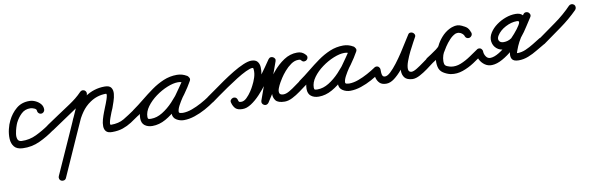

<svg xmlns="http://www.w3.org/2000/svg" viewBox="-53 -652 4039 1307"><g transform="rotate(-10 1966.5 1.5)"><path d="M258 -207Q258 -197 250.5 -189.5Q243 -182 233 -182Q223 -182 215.5 -189.5Q208 -197 208 -207Q208 -218 192.5 -224.5Q177 -231 167 -231Q129 -232 103.5 -207.5Q78 -183 62 -151Q57 -141 50.5 -120.5Q44 -100 40.5 -77.5Q37 -55 43 -39Q49 -23 70 -22Q124 -20 172.5 -43.5Q221 -67 264 -97Q264 -97 264 -97Q264 -97 264 -97Q272 -103 282 -101.5Q292 -100 298 -91Q304 -83 302.5 -73Q301 -63 292 -57Q243 -21 187 5Q131 31 68 28Q28 26 10.5 4Q-7 -18 -8.5 -50.5Q-10 -83 -2 -116.5Q6 -150 18 -173Q40 -219 77.5 -250.5Q115 -282 169 -281Q189 -281 209.5 -271.5Q230 -262 244 -246Q258 -230 258 -207Q258 -207 258 -207Q258 -207 258 -207Z M257 -63Q252 -71 253.5 -81.5Q255 -92 264 -98Q305 -126 347.5 -154Q390 -182 432 -210Q456 -226 478 -243.5Q500 -261 520 -282Q527 -289 537.5 -289.5Q548 -290 555 -283Q563 -275 563 -265Q563 -255 556 -247Q534 -225 510 -205.5Q486 -186 460 -169Q418 -140 376 -112.5Q334 -85 292 -56Q284 -51 273.5 -52.5Q263 -54 257 -63ZM515 -275Q519 -284 529 -288Q539 -292 548 -287Q558 -283 561.5 -273.5Q565 -264 561 -254Q501 -121 441.5 12Q382 145 323 278Q323 278 323 278Q323 278 323 278Q319 288 309 291.5Q299 295 290 291Q280 287 276.5 277Q273 267 277 258Q337 125 396.5 -8.5Q456 -142 515 -275Q515 -275 515 -275Q515 -275 515 -275ZM445 -54Q435 -57 431 -66.5Q427 -76 431 -86Q449 -133 479 -175.5Q509 -218 552 -246Q615 -289 690 -289Q723 -289 734.5 -272Q746 -255 743.5 -229.5Q741 -204 732 -178Q723 -152 717 -135Q713 -127 706 -109.5Q699 -92 692 -72.5Q685 -53 683 -39Q681 -25 688 -25Q742 -25 778 -46.5Q814 -68 856 -97Q856 -97 856 -97Q856 -97 856 -97Q864 -103 874 -101.5Q884 -100 890 -91Q896 -83 894.5 -73Q893 -63 884 -57Q852 -34 823 -15.5Q794 3 762 14Q730 25 688 25Q658 25 646 11.5Q634 -2 633.5 -24Q633 -46 640 -70.5Q647 -95 655.5 -117Q664 -139 670 -154Q672 -159 677.5 -172.5Q683 -186 688 -201.5Q693 -217 694.5 -228Q696 -239 690 -239Q630 -239 580 -205Q544 -181 518.5 -144.5Q493 -108 477 -68Q474 -58 464.5 -54Q455 -50 445 -54Z M849 -63Q844 -71 845.5 -81.5Q847 -92 856 -98Q893 -124 931.5 -155.5Q970 -187 1010.5 -216Q1051 -245 1095 -263.5Q1139 -282 1188 -282Q1206 -282 1224 -277Q1242 -272 1258 -261Q1267 -254 1268 -244.5Q1269 -235 1264 -227Q1259 -220 1250 -216.5Q1241 -213 1230 -219Q1210 -231 1186 -231Q1154 -231 1112 -214Q1070 -197 1031 -168.5Q992 -140 966.5 -105Q941 -70 941 -34Q941 -22 947 -20Q953 -18 965 -18Q1004 -18 1043 -42Q1082 -66 1117 -103Q1152 -140 1179.5 -179.5Q1207 -219 1224 -250Q1230 -261 1240 -262.5Q1250 -264 1258 -260Q1266 -255 1270 -246Q1274 -237 1268 -226Q1258 -208 1240 -182Q1222 -156 1203 -128Q1184 -100 1170.5 -74.5Q1157 -49 1157 -32Q1157 -24 1167.5 -22Q1178 -20 1183 -20Q1214 -20 1248 -32.5Q1282 -45 1314 -62.5Q1346 -80 1371 -97Q1371 -97 1371 -97Q1371 -97 1371 -97Q1379 -103 1389.5 -101.5Q1400 -100 1405 -91Q1411 -83 1409.5 -72.5Q1408 -62 1399 -57Q1370 -36 1333.5 -16Q1297 4 1258 17Q1219 30 1183 30Q1155 30 1131 15Q1107 0 1107 -32Q1107 -58 1120 -86.5Q1133 -115 1152.5 -143.5Q1172 -172 1191.5 -199Q1211 -226 1224 -250Q1230 -261 1240 -262.5Q1250 -264 1258 -260Q1266 -255 1270 -246Q1274 -237 1268 -226Q1247 -188 1215 -143.5Q1183 -99 1143 -59Q1103 -19 1057.5 6.5Q1012 32 965 32Q933 32 912 16Q891 0 891 -34Q891 -71 910.5 -107Q930 -143 962 -174.5Q994 -206 1033 -230Q1072 -254 1112 -267.5Q1152 -281 1186 -281Q1224 -281 1256 -263Q1266 -257 1266.5 -247Q1267 -237 1262 -229Q1257 -221 1247.5 -217.5Q1238 -214 1228 -221Q1220 -227 1209 -229.5Q1198 -232 1188 -232Q1145 -232 1105 -213.5Q1065 -195 1027 -167Q989 -139 953.5 -109.5Q918 -80 884 -56Q876 -51 865.5 -52.5Q855 -54 849 -63Z M1399 -56Q1391 -51 1380.5 -52.5Q1370 -54 1364 -63Q1359 -71 1360.5 -81.5Q1362 -92 1371 -98Q1392 -112 1425 -136Q1458 -160 1496.5 -186.5Q1535 -213 1574 -236.5Q1613 -260 1647 -274.5Q1681 -289 1703 -289Q1732 -289 1745 -274Q1758 -259 1759.5 -235Q1761 -211 1755.5 -184Q1750 -157 1741.5 -133.5Q1733 -110 1726 -96Q1713 -72 1693 -43.5Q1673 -15 1646.5 5Q1620 25 1589 25Q1559 25 1542.5 11Q1526 -3 1519 -30Q1515 -42 1521 -50Q1527 -58 1536 -61Q1544 -64 1553.5 -60Q1563 -56 1567 -44Q1570 -33 1571.5 -29Q1573 -25 1589 -25Q1609 -25 1634.5 -45Q1660 -65 1687 -96.5Q1714 -128 1740 -163Q1766 -198 1787.5 -229Q1809 -260 1822 -279Q1829 -288 1838 -289Q1847 -290 1854 -286Q1862 -282 1866 -274Q1870 -266 1866 -256Q1842 -190 1818.5 -124Q1795 -58 1772 8Q1768 19 1758.5 20Q1749 21 1740 16Q1731 12 1726 3.5Q1721 -5 1727 -14Q1753 -51 1783 -98Q1813 -145 1849 -188.5Q1885 -232 1928 -260.5Q1971 -289 2020 -289Q2055 -290 2078 -263Q2086 -254 2084.5 -244Q2083 -234 2076 -228Q2068 -222 2058 -221.5Q2048 -221 2040 -231Q2035 -237 2032.5 -238Q2030 -239 2020 -239Q1994 -239 1969 -221.5Q1944 -204 1923.5 -180Q1903 -156 1891 -137Q1885 -128 1874.5 -110Q1864 -92 1856.5 -72.5Q1849 -53 1853 -39Q1857 -25 1881 -25Q1899 -25 1923 -39Q1947 -53 1970 -70.5Q1993 -88 2007 -97Q2015 -103 2025 -101.5Q2035 -100 2041 -91Q2047 -83 2045.5 -73Q2044 -63 2035 -57Q2016 -43 1989.5 -23.5Q1963 -4 1934.5 10.5Q1906 25 1881 25Q1835 25 1818.5 4.5Q1802 -16 1804.5 -46.5Q1807 -77 1820.5 -108.5Q1834 -140 1848 -163Q1866 -191 1892.5 -220.5Q1919 -250 1951.5 -269.5Q1984 -289 2020 -289Q2056 -289 2078 -263Q2086 -254 2084.5 -244Q2083 -234 2076 -228Q2069 -222 2059 -221.5Q2049 -221 2040 -231Q2035 -236 2032.5 -238Q2030 -240 2021 -239Q1981 -239 1944.5 -211.5Q1908 -184 1875.5 -143Q1843 -102 1816 -59Q1789 -16 1769 14Q1762 23 1753 24.5Q1744 26 1737 22Q1729 18 1725 10Q1721 2 1724 -8Q1748 -75 1771.5 -141Q1795 -207 1819 -273Q1823 -283 1832.5 -284Q1842 -285 1851 -280Q1860 -275 1864.5 -267Q1869 -259 1863 -250Q1846 -226 1822 -191Q1798 -156 1770 -118.5Q1742 -81 1711.5 -48.5Q1681 -16 1649.5 4.5Q1618 25 1589 25Q1557 25 1542 11.5Q1527 -2 1519 -30Q1515 -42 1521 -50Q1527 -58 1536 -61Q1545 -63 1554 -59.5Q1563 -56 1567 -44Q1570 -32 1573 -28.5Q1576 -25 1589 -25Q1608 -25 1626.5 -43Q1645 -61 1659.5 -83Q1674 -105 1681 -120Q1693 -142 1702.5 -170.5Q1712 -199 1710 -225Q1710 -229 1709 -234Q1708 -239 1703 -239Q1687 -239 1656.5 -224.5Q1626 -210 1589.5 -187Q1553 -164 1515.5 -138.5Q1478 -113 1447.5 -91Q1417 -69 1399 -56Q1399 -56 1399 -56Q1399 -56 1399 -56Z M1999 -63Q1994 -71 1995.5 -81.5Q1997 -92 2006 -98Q2043 -124 2081.5 -155.5Q2120 -187 2160.5 -216Q2201 -245 2245 -263.5Q2289 -282 2338 -282Q2356 -282 2374 -277Q2392 -272 2408 -261Q2417 -254 2418 -244.5Q2419 -235 2414 -227Q2409 -220 2400 -216.5Q2391 -213 2380 -219Q2360 -231 2336 -231Q2304 -231 2262 -214Q2220 -197 2181 -168.5Q2142 -140 2116.5 -105Q2091 -70 2091 -34Q2091 -22 2097 -20Q2103 -18 2115 -18Q2154 -18 2193 -42Q2232 -66 2267 -103Q2302 -140 2329.5 -179.5Q2357 -219 2374 -250Q2380 -261 2390 -262.5Q2400 -264 2408 -260Q2416 -255 2420 -246Q2424 -237 2418 -226Q2408 -208 2390 -182Q2372 -156 2353 -128Q2334 -100 2320.5 -74.5Q2307 -49 2307 -32Q2307 -24 2317.5 -22Q2328 -20 2333 -20Q2364 -20 2398 -32.5Q2432 -45 2464 -62.5Q2496 -80 2521 -97Q2521 -97 2521 -97Q2521 -97 2521 -97Q2529 -103 2539.5 -101.5Q2550 -100 2555 -91Q2561 -83 2559.5 -72.5Q2558 -62 2549 -57Q2520 -36 2483.5 -16Q2447 4 2408 17Q2369 30 2333 30Q2305 30 2281 15Q2257 0 2257 -32Q2257 -58 2270 -86.5Q2283 -115 2302.5 -143.5Q2322 -172 2341.5 -199Q2361 -226 2374 -250Q2380 -261 2390 -262.5Q2400 -264 2408 -260Q2416 -255 2420 -246Q2424 -237 2418 -226Q2397 -188 2365 -143.5Q2333 -99 2293 -59Q2253 -19 2207.5 6.5Q2162 32 2115 32Q2083 32 2062 16Q2041 0 2041 -34Q2041 -71 2060.5 -107Q2080 -143 2112 -174.5Q2144 -206 2183 -230Q2222 -254 2262 -267.5Q2302 -281 2336 -281Q2374 -281 2406 -263Q2416 -257 2416.5 -247Q2417 -237 2412 -229Q2407 -221 2397.5 -217.5Q2388 -214 2378 -221Q2370 -227 2359 -229.5Q2348 -232 2338 -232Q2295 -232 2255 -213.5Q2215 -195 2177 -167Q2139 -139 2103.5 -109.5Q2068 -80 2034 -56Q2026 -51 2015.5 -52.5Q2005 -54 1999 -63Z M2510 -77Q2510 -87 2517.5 -94.5Q2525 -102 2535 -102Q2545 -102 2552.5 -94.5Q2560 -87 2560 -77Q2560 -68 2560.5 -55.5Q2561 -43 2565.5 -34Q2570 -25 2583 -25Q2599 -25 2621 -45.5Q2643 -66 2667.5 -98Q2692 -130 2715 -165Q2738 -200 2756.5 -230.5Q2775 -261 2786 -277Q2792 -288 2802 -289Q2812 -290 2820 -285Q2828 -280 2831.5 -271Q2835 -262 2828 -251Q2825 -245 2811.5 -221Q2798 -197 2782 -164.5Q2766 -132 2754.5 -100.5Q2743 -69 2744 -47.5Q2745 -26 2766 -25Q2766 -25 2766 -25Q2765 -25 2765 -25Q2780 -25 2803.5 -39.5Q2827 -54 2850 -71Q2873 -88 2886 -97Q2886 -97 2886 -97Q2886 -97 2886 -97Q2894 -103 2904.5 -101.5Q2915 -100 2920 -91Q2926 -83 2924.5 -72.5Q2923 -62 2914 -57Q2896 -43 2870 -24Q2844 -5 2816 10Q2788 25 2765 25Q2765 25 2764 25Q2764 25 2764 25Q2726 23 2710.5 4Q2695 -15 2695 -44.5Q2695 -74 2706 -108.5Q2717 -143 2732.5 -176.5Q2748 -210 2762.5 -236.5Q2777 -263 2786 -277Q2792 -287 2802 -288.5Q2812 -290 2820 -285Q2828 -280 2831.5 -270.5Q2835 -261 2828 -251Q2814 -228 2793.5 -194Q2773 -160 2747.5 -122Q2722 -84 2694 -50.5Q2666 -17 2638 4Q2610 25 2583 25Q2553 25 2537.5 10Q2522 -5 2516 -28.5Q2510 -52 2510 -77Q2510 -77 2510 -77Q2510 -77 2510 -77Z M2912 -56Q2903 -50 2893 -52.5Q2883 -55 2877 -63Q2871 -72 2873.5 -82Q2876 -92 2884 -98Q2895 -105 2916 -118.5Q2937 -132 2955.5 -146Q2974 -160 2977 -168Q2990 -196 3014 -223.5Q3038 -251 3069 -267.5Q3100 -284 3132 -281Q3133 -281 3135 -280Q3137 -280 3137 -280Q3165 -272 3184 -259.5Q3203 -247 3212 -216Q3215 -204 3209.5 -196Q3204 -188 3196 -185Q3187 -182 3178 -185.5Q3169 -189 3164 -200Q3162 -209 3157 -213Q3157 -213 3158 -213Q3158 -212 3158 -212Q3156 -215 3153 -217.5Q3150 -220 3147 -222Q3147 -222 3147 -222Q3146 -223 3146 -223Q3126 -238 3104.5 -228.5Q3083 -219 3063 -197.5Q3043 -176 3028 -153Q3013 -130 3006 -117Q3006 -117 3006 -118Q3006 -118 3006 -118Q2997 -101 2993 -79.5Q2989 -58 2993 -39Q2996 -27 3010.5 -21Q3025 -15 3036 -13Q3036 -13 3036 -13Q3035 -13 3035 -13Q3069 -7 3104 -21Q3139 -35 3172 -57.5Q3205 -80 3230 -97Q3238 -103 3248.5 -101.5Q3259 -100 3264 -91Q3270 -83 3268.5 -72.5Q3267 -62 3258 -57Q3226 -34 3188.5 -9.5Q3151 15 3109.5 29.5Q3068 44 3027 37Q3027 37 3026 37Q3026 37 3026 37Q2999 31 2975 15.5Q2951 0 2945 -29Q2939 -57 2944 -87Q2949 -117 2962 -142Q2962 -142 2962 -142Q2962 -142 2962 -143Q2977 -167 2999.5 -197.5Q3022 -228 3050 -252Q3078 -276 3110 -281.5Q3142 -287 3176 -263Q3176 -263 3175 -264Q3175 -264 3175 -264Q3180 -260 3184.5 -256Q3189 -252 3194 -248Q3194 -248 3194 -247Q3195 -247 3195 -247Q3205 -235 3212 -218Q3216 -206 3210 -198Q3204 -190 3195 -187Q3186 -184 3176.5 -187Q3167 -190 3164 -202Q3159 -220 3148.5 -224Q3138 -228 3123 -232Q3123 -232 3125 -232Q3128 -231 3128 -231Q3106 -233 3085 -219.5Q3064 -206 3047.5 -185.5Q3031 -165 3023 -148Q3015 -131 2994.5 -113.5Q2974 -96 2950.5 -81Q2927 -66 2912 -56Q2912 -56 2912 -56Q2912 -56 2912 -56Z M3219 -77Q3219 -87 3226.5 -94.5Q3234 -102 3244 -102Q3254 -102 3261.5 -94.5Q3269 -87 3269 -77Q3269 -59 3280.5 -41.5Q3292 -24 3312 -25Q3338 -26 3371.5 -46.5Q3405 -67 3438 -97.5Q3471 -128 3497.5 -158.5Q3524 -189 3537 -211Q3544 -222 3545 -231Q3546 -240 3530 -240Q3492 -240 3452 -219Q3412 -198 3392 -166Q3379 -146 3387 -130.5Q3395 -115 3419 -115Q3449 -115 3473 -132Q3497 -149 3516.5 -175Q3536 -201 3552.5 -228.5Q3569 -256 3584 -278Q3590 -288 3600 -289Q3610 -290 3618 -285Q3626 -279 3629 -270Q3632 -261 3625 -250Q3593 -201 3556 -150Q3519 -99 3500 -44Q3496 -31 3494.5 -28Q3493 -25 3498 -25Q3527 -25 3555.5 -37.5Q3584 -50 3611.5 -67Q3639 -84 3663 -99Q3672 -104 3682 -101.5Q3692 -99 3698 -90Q3703 -81 3700.5 -71Q3698 -61 3689 -55Q3660 -39 3629 -20Q3598 -1 3565 12Q3532 25 3498 25Q3462 25 3451.5 6.5Q3441 -12 3448.5 -42Q3456 -72 3474.5 -107Q3493 -142 3515 -176.5Q3537 -211 3556 -238Q3575 -265 3583 -278Q3590 -288 3600 -289Q3610 -290 3618 -284Q3626 -279 3629 -269.5Q3632 -260 3625 -250Q3606 -222 3586 -190Q3566 -158 3542.5 -129.5Q3519 -101 3489 -83Q3459 -65 3419 -65Q3383 -65 3361 -84.5Q3339 -104 3335 -134Q3331 -164 3350 -194Q3368 -222 3397.5 -243.5Q3427 -265 3461.5 -277.5Q3496 -290 3530 -290Q3561 -290 3577 -274Q3593 -258 3593.5 -233.5Q3594 -209 3580 -185Q3563 -158 3532.5 -122.5Q3502 -87 3464 -53.5Q3426 -20 3386.5 2Q3347 24 3313 25Q3286 26 3264.5 11Q3243 -4 3231 -27.5Q3219 -51 3219 -77Q3219 -77 3219 -77Q3219 -77 3219 -77Z M3656 -61Q3650 -70 3651.5 -80Q3653 -90 3662 -96Q3722 -139 3784.5 -183.5Q3847 -228 3899 -282Q3899 -282 3899 -282Q3899 -282 3899 -282Q3906 -289 3916.5 -289Q3927 -289 3935 -282Q3942 -275 3942 -264.5Q3942 -254 3935 -246Q3881 -192 3817 -146Q3753 -100 3690 -55Q3682 -49 3672 -51Q3662 -53 3656 -61Z"/></g></svg>

Font: FRB American Cursive Semibold
Style: Italic
Weight: 600
Italic angle: -25°
Version: Version 2.0;Modular Font Editor K font №1